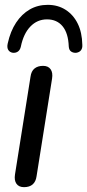

<svg xmlns="http://www.w3.org/2000/svg" viewBox="-20 -766 360 793"><path d="M79 7Q58 7 48 -7Q38 -21 42 -46L106 -449Q109 -472 122.5 -483Q136 -494 158 -494Q179 -494 189 -480Q199 -466 195 -441L131 -38Q128 -16 115 -4.5Q102 7 79 7ZM33 -548Q20 -550 14 -560Q8 -570 12 -587Q23 -637 46.5 -672.5Q70 -708 103 -727Q136 -746 177 -746Q219 -746 251 -725.5Q283 -705 301 -668.5Q319 -632 320 -581Q321 -567 314.5 -558.5Q308 -550 295 -548Q283 -547 274 -553Q265 -559 264 -574Q262 -629 238.5 -657.5Q215 -686 174 -686Q134 -686 105.5 -656.5Q77 -627 66 -573Q63 -560 54.5 -553.5Q46 -547 33 -548Z"/></svg>

Font: Nunito ExtraLight Medium
Style: Italic
Weight: 500
Italic angle: -9°
Version: Version 3.602